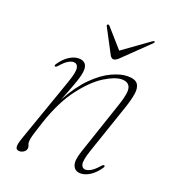

<svg xmlns="http://www.w3.org/2000/svg" viewBox="-119 -711 722 809"><g transform="rotate(20 242.0 -307.0)"><path d="M77.5 -379.5Q73.5 -381.5 78 -389.5Q97 -417.5 119 -431.5Q141 -445.5 161.5 -445.5Q178 -445.5 188.2 -436.8Q198.5 -428 198.5 -408.5Q198.5 -387.5 185.2 -349.5Q172 -311.5 150 -257Q187.5 -326 229.2 -367.5Q271 -409 310.8 -427.2Q350.5 -445.5 381 -445.5Q414.5 -445.5 426 -429.8Q437.5 -414 433 -385.2Q428.5 -356.5 415 -317L339 -94Q323.5 -47.5 327.8 -31Q332 -14.5 347 -14.5Q357.5 -14.5 371.5 -22.5Q385.5 -30.5 405 -53Q412.5 -60.5 416.5 -58.5Q420.5 -56.5 416 -48.5Q397.5 -21 375.5 -6.8Q353.5 7.5 332.5 7.5Q307.5 7.5 298.8 -14Q290 -35.5 305.5 -80.5L387 -322.5Q407 -381.5 399.2 -403Q391.5 -424.5 362.5 -424.5Q332 -424.5 285.8 -395.8Q239.5 -367 191.8 -304.5Q144 -242 110 -141Q98 -104.5 92.2 -85.8Q86.5 -67 85 -58.2Q83.5 -49.5 83.5 -44Q83.5 -35 86.2 -30.5Q89 -26 89 -18Q89 -7.5 79.8 0Q70.5 7.5 58.5 7.5Q44.5 7.5 42.5 -4.8Q40.5 -17 51 -47L152.5 -336.5Q170.5 -387.5 166.5 -405.5Q162.5 -423.5 146 -423.5Q135.5 -423.5 122 -415.5Q108.5 -407.5 89 -385.5Q81.5 -377.5 77.5 -379.5ZM321 -503.5Q307.5 -491.5 299 -491.5Q290 -491.5 283 -503.5L225.5 -612.5Q222 -618.5 226.5 -621.5Q230 -623.5 235 -619L309.5 -534.5L427 -619Q434.5 -624 437 -621.5Q439.5 -618.5 433.5 -612.5Z"/></g></svg>

Font: Fraunces 72pt Thin
Style: Italic
Weight: 100
Italic angle: -16°
Version: Version 1.000;[b76b70a41]